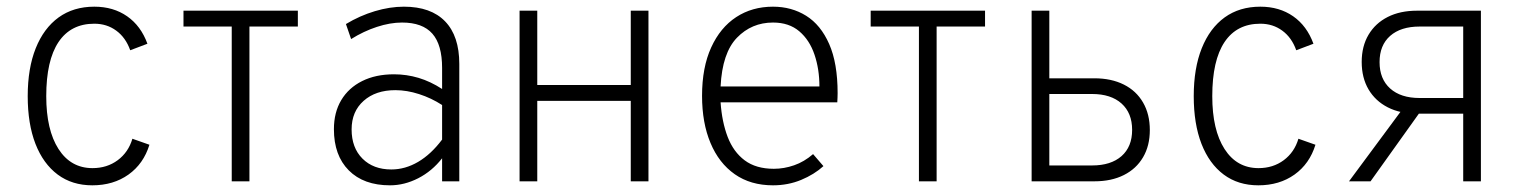

<svg xmlns="http://www.w3.org/2000/svg" viewBox="-20 -543 4551 575"><path d="M256.5 12Q196 12 152.8 -20.2Q109.5 -52.5 86.2 -112.2Q63 -172 63 -255Q63 -338.5 87 -398.5Q111 -458.5 155.5 -490.8Q200 -523 262.5 -523Q319.5 -523 360.8 -494.2Q402 -465.5 421.5 -412L370 -392.5Q356.5 -430.5 328.2 -451.2Q300 -472 262.5 -472Q192 -472 155.2 -417Q118.5 -362 118.5 -255Q118.5 -154 155.2 -96.8Q192 -39.5 257 -39.5Q300.5 -39.5 332.5 -63.2Q364.5 -87 376.5 -127.5L427.5 -109.5Q410 -52.5 364.8 -20.2Q319.5 12 256.5 12Z M674 0V-463.5H529.5V-511H872V-463.5H727V0Z M1148 12Q1069 12 1024.5 -32.8Q980 -77.5 980 -156Q980 -206.5 1002 -243.2Q1024 -280 1064.5 -300.2Q1105 -320.5 1160 -320.5Q1197.5 -320.5 1233.5 -309.8Q1269.5 -299 1304 -276.5V-339.5Q1304 -409 1274.8 -442.2Q1245.5 -475.5 1184 -475.5Q1148.5 -475.5 1108.8 -462.5Q1069 -449.5 1031.5 -426L1016 -471Q1057.5 -496 1102.5 -509.5Q1147.5 -523 1189.5 -523Q1270.5 -523 1313 -479Q1355.5 -435 1355.5 -351.5V0H1304V-69Q1274 -30.5 1232.5 -9.2Q1191 12 1148 12ZM1152 -35.5Q1193.5 -35.5 1232.2 -58.2Q1271 -81 1304 -125V-228.5Q1271.5 -249.5 1235 -261.2Q1198.5 -273 1164 -273Q1105 -273 1069 -241Q1033 -209 1033 -155.5Q1033 -100.5 1065.5 -68Q1098 -35.5 1152 -35.5Z M1536 0V-511H1589V-288.5H1869V-511H1922V0H1869V-241H1589V0Z M2295 12Q2228 12 2180.5 -21.2Q2133 -54.5 2107.8 -114.8Q2082.5 -175 2082.5 -256Q2082.5 -341 2109.8 -400.8Q2137 -460.5 2184.8 -491.8Q2232.5 -523 2295 -523Q2350.5 -523 2394.2 -495.8Q2438 -468.5 2463.2 -411.2Q2488.5 -354 2488.5 -264Q2488.5 -258 2488.2 -251Q2488 -244 2487.5 -236.5H2138Q2142 -178 2159.2 -133Q2176.5 -88 2210.2 -62.8Q2244 -37.5 2297.5 -37.5Q2328 -37.5 2358.2 -48Q2388.5 -58.5 2415 -81.5L2446 -45.5Q2418.5 -20.5 2379.2 -4.2Q2340 12 2295 12ZM2138 -284H2434Q2434 -336 2419.2 -379.5Q2404.5 -423 2373.8 -449.2Q2343 -475.5 2295 -475.5Q2231 -475.5 2187 -430Q2143 -384.5 2138 -284Z M2732 0V-463.5H2587.5V-511H2930V-463.5H2785V0Z M3069.5 0V-511H3122.5V-308.5H3257.5Q3308 -308.5 3345.5 -289.8Q3383 -271 3403.2 -236Q3423.5 -201 3423.5 -153.5Q3423.5 -106.5 3403.2 -72Q3383 -37.5 3345.8 -18.8Q3308.5 0 3257.5 0ZM3122.5 -47.5H3250.5Q3307 -47.5 3338.8 -75.5Q3370.5 -103.5 3370.5 -154Q3370.5 -204.5 3338.8 -233Q3307 -261.5 3250.5 -261.5H3122.5Z M3748.5 12Q3688 12 3644.8 -20.2Q3601.5 -52.5 3578.2 -112.2Q3555 -172 3555 -255Q3555 -338.5 3579 -398.5Q3603 -458.5 3647.5 -490.8Q3692 -523 3754.5 -523Q3811.5 -523 3852.8 -494.2Q3894 -465.5 3913.5 -412L3862 -392.5Q3848.5 -430.5 3820.2 -451.2Q3792 -472 3754.5 -472Q3684 -472 3647.2 -417Q3610.5 -362 3610.5 -255Q3610.5 -154 3647.2 -96.8Q3684 -39.5 3749 -39.5Q3792.5 -39.5 3824.5 -63.2Q3856.5 -87 3868.5 -127.5L3919.5 -109.5Q3902 -52.5 3856.8 -20.2Q3811.5 12 3748.5 12Z M4362 0V-202.5H4224Q4173.5 -202.5 4136.2 -221.5Q4099 -240.5 4078.5 -275.2Q4058 -310 4058 -357.5Q4058 -404.5 4078.5 -439Q4099 -473.5 4136 -492.2Q4173 -511 4224 -511H4415V0ZM4020 0 4188.5 -227.5H4247L4084.5 0ZM4231.5 -249.5H4362V-463.5H4231.5Q4175 -463.5 4143.2 -435.5Q4111.5 -407.5 4111.5 -357Q4111.5 -306.5 4143.2 -278Q4175 -249.5 4231.5 -249.5Z"/></svg>

Font: Overpass ExtraLight
Style: Regular
Weight: 250
Designer: Delve Withrington, Dave Bailey, Thomas Jockin
Foundry: Delve Fonts LLC
Version: Version 4.000